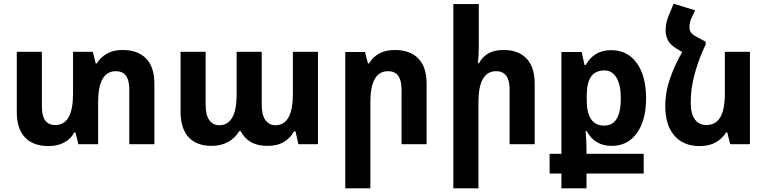

<svg xmlns="http://www.w3.org/2000/svg" viewBox="-20 -782 4161 1041"><path d="M645 -511Q727 -511 772 -465Q817 -419 817 -328V0H681V-298Q681 -396 608 -396Q512 -396 512 -227V0H405L389 -64H383Q365 -30 329 -10Q293 10 243 10Q161 10 116 -36.5Q71 -83 71 -173V-501H207V-203Q207 -104 280 -104Q376 -104 376 -274V-501H483L499 -438H505Q524 -471 559.5 -491Q595 -511 645 -511Z M1128 9Q1046 9 1002.5 -38Q959 -85 959 -178V-501H1095V-212Q1095 -158 1115 -130.5Q1135 -103 1168 -103Q1263 -103 1263 -269V-501H1399V-214Q1399 -158 1419.5 -130.5Q1440 -103 1473 -103Q1568 -103 1568 -274V-501H1704V0H1598L1582 -70H1574Q1556 -35 1520 -13Q1484 9 1430 9Q1376 9 1340 -12Q1304 -33 1285 -71H1277Q1257 -35 1217.5 -13Q1178 9 1128 9Z M1852 239V-500H1959L1975 -438H1981Q1999 -471 2034.5 -491Q2070 -511 2121 -511Q2203 -511 2248 -465Q2293 -419 2293 -328V0H2157V-298Q2157 -396 2084 -396Q1988 -396 1988 -227V239Z M2576 -760V-527Q2576 -485 2571 -440H2577Q2595 -473 2627 -492Q2659 -511 2711 -511Q2790 -511 2834.5 -465Q2879 -419 2879 -328V0H2743V-298Q2743 -396 2670 -396Q2574 -396 2574 -227V239H2438V-760Z M3024 239V159H2960V52H3024V-500H3134L3149 -430H3156Q3201 -510 3293 -510Q3383 -510 3433 -439.5Q3483 -369 3483 -249Q3483 -131 3433.5 -61Q3384 9 3296 9Q3205 9 3161 -71H3155Q3160 -11 3160 27V52H3470V159H3160V239ZM3256 -101Q3346 -101 3346 -248Q3346 -322 3322.5 -361Q3299 -400 3258 -400Q3207 -400 3184 -365.5Q3161 -331 3161 -261V-243Q3161 -170 3185 -135.5Q3209 -101 3256 -101Z M3806 -556V-541Q3771 -468 3748 -387Q3725 -306 3725 -227Q3725 -165 3747.5 -134.5Q3770 -104 3811 -104Q3859 -104 3884.5 -145Q3910 -186 3910 -274V-501H4046V0H3939L3923 -64H3917Q3896 -30 3860.5 -10Q3825 10 3773 10Q3685 10 3636 -47Q3587 -104 3587 -208Q3587 -283 3613 -357Q3639 -431 3679 -500L3647 -519Q3589 -554 3589 -615Q3589 -637 3592.5 -655.5Q3596 -674 3604 -693L3632 -762L3749 -726L3729 -684Q3718 -659 3718 -634Q3718 -617 3728 -604Q3738 -591 3767 -577Z"/></svg>

Font: Noto Sans Armenian SemiCondensed
Style: Bold
Weight: 700
Width: 4
Designer: Monotype Design Team
Foundry: Monotype Imaging Inc.
Version: Version 2.008; ttfautohint (v1.8.4.7-5d5b)